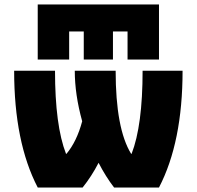

<svg xmlns="http://www.w3.org/2000/svg" viewBox="-20 -835 876 855"><path d="M483 -695V-570H353V-695H288V-570H148V-815H688V-570H548V-695ZM495 -520Q495 -262 564 -150H566Q615 -276 615 -520H793Q793 -202 688 0H488Q451 -48 419 -110Q388 -50 348 0H148Q43 -202 43 -520H225Q225 -276 274 -150H276Q322 -205 346 -295Q313 -414 313 -520Z"/></svg>

Font: M PLUS 1p Black
Style: Regular
Weight: 900
Version: Version 1.061